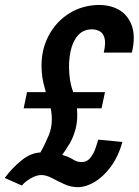

<svg xmlns="http://www.w3.org/2000/svg" viewBox="-20 -764 572 792"><path d="M70.5 1.5Q80.5 -12.5 105 -27.2Q129.5 -42 150.5 -42Q170.5 -42 194.2 -29.5Q218 -17 245 -4.5Q272 8 301 8Q334 8 369.8 -13Q405.5 -34 436.5 -75.5Q467.5 -117 485 -178.5L385 -188Q381.5 -174.5 374 -152.5Q366.5 -130.5 352.8 -113Q339 -95.5 316 -95.5Q297.5 -95.5 281.5 -106Q265.5 -116.5 236.5 -125Q252 -146 267.8 -172.8Q283.5 -199.5 292.5 -235Q301.5 -270.5 297.5 -317H399L413 -384H282Q277 -397.5 272.8 -414Q268.5 -430.5 266 -459Q262 -509.5 270.8 -551.2Q279.5 -593 301.5 -618Q323.5 -643 359.5 -643Q376.5 -643 391 -635.2Q405.5 -627.5 411.2 -606.8Q417 -586 408 -547H524Q540 -615 523.2 -659.8Q506.5 -704.5 467 -725.5Q427.5 -746.5 373.5 -743Q307 -738.5 254.5 -701.5Q202 -664.5 174 -603.2Q146 -542 152.5 -464.5Q154.5 -441.5 159.2 -421.5Q164 -401.5 169 -384H91.5L77.5 -317H189Q191.5 -306 192.5 -295.5Q198 -246 180.5 -204.5Q163 -163 146.5 -135Q107 -133.5 68.2 -102Q29.5 -70.5 -0.5 -30Z"/></svg>

Font: League Gothic SemiExpanded Italic
Style: Regular
Weight: 400
Width: 6
Designer: The League of Moveable Type
Version: Version 1.600; ttfautohint (v1.8.3)